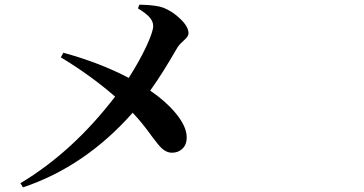

<svg xmlns="http://www.w3.org/2000/svg" viewBox="-20 -766 1540 812"><path d="M77.1 26.4 66.4 8.8Q288.1 -124 466.8 -357.4Q362.3 -448.2 237.3 -523.4L248 -543Q404.3 -500 524.4 -436.5Q569.3 -506.8 599.6 -571.3Q627.9 -632.8 627.9 -656.2Q627.9 -677.7 608.4 -697.3Q593.8 -711.9 563.5 -730.5L569.3 -746.1Q572.3 -746.1 578.1 -746.1Q642.6 -744.1 670.9 -733.4Q710 -717.8 742.2 -686.5Q777.3 -653.3 777.3 -625Q777.3 -612.3 758.8 -596.2Q740.2 -580.1 730.5 -565.4Q666 -453.1 615.2 -382.8Q679.7 -338.9 720.7 -290Q768.6 -233.4 769.5 -187.5Q770.5 -155.3 752 -137.7Q734.4 -120.1 707 -120.1Q684.6 -120.1 664.1 -138.7Q651.4 -150.4 623 -188.5Q578.1 -251 541 -289.1Q339.8 -61.5 77.1 26.4Z"/></svg>

Font: Bpmf GenYo Min B
Style: B
Weight: 700
Foundry: But Ko
Version: Version 1.320